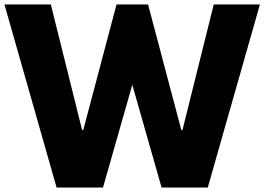

<svg xmlns="http://www.w3.org/2000/svg" viewBox="-35 -845 1191 865"><path d="M693 0 561 -463 429 0H220L-15 -825H194L335 -259H340L490 -825H632L782 -259H787L928 -825H1136L901 0Z"/></svg>

Font: Hussar
Style: BoldWeb
Weight: 700
Foundry: Cannot Into Space Fonts
Version: Version 2.00